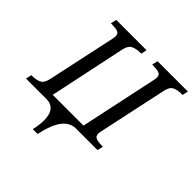

<svg xmlns="http://www.w3.org/2000/svg" viewBox="-251 -903 1302 1302"><g transform="rotate(45 400.0 -252.0)"><path d="M256 210Q268 156 268 116Q268 55 244 27.5Q220 0 179 0H-19L-10 -42H2Q35 -42 61.5 -54Q88 -66 98 -110L204 -604Q208 -620 208 -632Q208 -658 188 -665Q168 -672 136 -672H123L132 -714H423L414 -672H401Q368 -672 340.5 -659.5Q313 -647 303 -600L187 -50H482L600 -604Q604 -620 604 -632Q604 -658 584 -665Q564 -672 532 -672H519L528 -714H819L810 -672H797Q764 -672 737.5 -660.5Q711 -649 701 -605L595 -110Q591 -94 591 -82Q591 -57 611.5 -49.5Q632 -42 663 -42H676L667 0H459Q405 0 365.5 49.5Q326 99 302 210Z"/></g></svg>

Font: NotoSerif-Italic
Style: Regular
Weight: 400
Italic angle: -12°
Designer: Monotype Design Team
Foundry: Monotype Imaging Inc.
Version: Version 2.007; ttfautohint (v1.8) -l 8 -r 50 -G 200 -x 14 -D